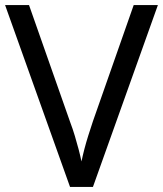

<svg xmlns="http://www.w3.org/2000/svg" viewBox="-20 -734 640 754"><path d="M600 -714 345 0H255L0 -714H94L255 -256Q266 -227 274 -200Q282 -173 288.5 -148.5Q295 -124 300 -100Q305 -124 311.5 -149Q318 -174 326.5 -201Q335 -228 345 -258L505 -714Z"/></svg>

Font: Noto Sans Gujarati
Style: Regular
Weight: 400
Designer: Jelle Bosma - Monotype Design Team, Universal Thirst
Foundry: Monotype Imaging Inc.
Version: Version 2.102